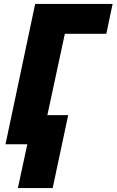

<svg xmlns="http://www.w3.org/2000/svg" viewBox="-20 -734 593 977"><path d="M71 223H248L327 -148H221L310 -562H521L553 -714H159L8 0H119Z"/></svg>

Font: Noto Sans SemiCondensed Black
Style: Italic
Weight: 900
Width: 4
Italic angle: -12°
Designer: Monotype Design Team
Foundry: Monotype Imaging Inc.
Version: Version 2.013